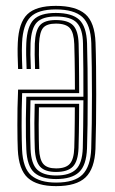

<svg xmlns="http://www.w3.org/2000/svg" viewBox="-20 -627 392 654"><path d="M170.2 -607Q237.9 -607 270.4 -579.1Q302.9 -551.1 305.4 -481.6Q306.7 -446.2 307.2 -400.1Q307.7 -354 307.7 -304.1Q307.7 -254.3 307.1 -206.5Q306.5 -158.7 305.2 -120Q302.5 -52.4 271.3 -22.7Q240.1 7 171 7Q106.1 7 74.9 -21Q43.7 -49.1 40.6 -117.9Q40 -131.7 39.6 -152.9Q39.2 -174.1 39.2 -200.8Q39.1 -227.6 39.6 -258.3Q40.1 -289 41.6 -321.7H235.2Q235.2 -349.9 234.9 -376.7Q234.6 -403.5 234.2 -428.6Q233.7 -453.7 233 -476.7Q231.7 -515.3 218.2 -531Q204.6 -546.6 170.2 -546.6Q139.3 -546.6 127 -532.2Q114.8 -517.8 113 -478.1Q112.4 -462.6 112.6 -440.2Q112.8 -417.9 114 -392H99.5Q98.3 -419 98.1 -440.8Q97.9 -462.6 98.5 -478.7Q100.6 -524.1 116.4 -541.4Q132.1 -558.7 170.2 -558.7Q211.5 -558.7 229 -540.7Q246.5 -522.7 247.8 -478Q248.5 -456.9 248.8 -427.7Q249.2 -398.6 249.4 -367.6Q249.7 -336.7 249.7 -309.7H55.4Q54.3 -279.6 53.9 -251.2Q53.5 -222.7 53.6 -197.5Q53.7 -172.4 54.1 -152.1Q54.5 -131.8 55.1 -118.2Q57.9 -54 86.5 -29.6Q115.2 -5.1 171 -5.1Q234 -5.1 261.2 -32.6Q288.4 -60.1 290.7 -120.7Q292 -160.1 292.6 -207.4Q293.2 -254.7 293.2 -303.8Q293.2 -352.8 292.6 -398.5Q292.1 -444.2 291 -480.5Q288.8 -543.6 260.2 -569.3Q231.7 -594.9 170.2 -594.9Q110 -594.9 84.1 -569.3Q58.1 -543.6 55.1 -480.9Q54.6 -469.7 54.5 -455.3Q54.4 -440.9 54.9 -424.8Q55.4 -408.7 56.1 -392H41.6Q40.6 -414.2 40.1 -438.4Q39.6 -462.5 40.6 -481.5Q43.7 -549.8 73.2 -578.4Q102.7 -607 170.2 -607ZM170.2 -582.9Q225.2 -582.9 249.8 -559.9Q274.4 -536.9 276.5 -479.9Q277.7 -441.6 278.2 -394.4Q278.7 -347.3 278.7 -297.9Q278.7 -248.5 278.2 -202.8Q277.7 -157.1 276.4 -121.9Q274.3 -63.7 249.1 -40.4Q224 -17.1 171 -17.1Q121.6 -17.1 96.9 -39Q72.1 -60.9 69.6 -118.8Q68.8 -133.9 68.3 -160.6Q67.8 -187.4 68.1 -222.4Q68.3 -257.4 69.6 -297.6H264.1Q264.2 -349.6 263.9 -390.4Q263.6 -431.2 262.7 -478.9Q261.9 -528.5 241.5 -549.7Q221.2 -570.8 170.2 -570.8Q125.5 -570.8 106 -551.2Q86.5 -531.6 84.1 -479.8Q83.4 -463 83.6 -440.6Q83.9 -418.1 85.1 -392H70.6Q69.4 -416.6 69.1 -439.5Q68.8 -462.4 69.6 -480.3Q72.3 -537.3 94.8 -560.1Q117.2 -582.9 170.2 -582.9ZM264.1 -285.5H83.8Q82.7 -250.5 82.6 -217.9Q82.6 -185.4 83.1 -159.6Q83.5 -133.8 84.1 -119.3Q86.2 -68.2 107.2 -48.7Q128.2 -29.2 171 -29.2Q216.8 -29.2 238.4 -49.8Q260.1 -70.4 262 -122.5Q262.9 -150.3 263.3 -195.4Q263.8 -240.6 264.1 -285.5ZM249.6 -273.4Q249.6 -251.8 249.3 -226.8Q249.1 -201.7 248.7 -175.4Q248.4 -149.1 247.5 -123.3Q246 -77.9 228.3 -59.6Q210.5 -41.3 171 -41.3Q133.5 -41.3 117 -58.9Q100.5 -76.6 98.5 -120.3Q98 -132.5 97.6 -155.1Q97.1 -177.6 97.1 -207.9Q97.2 -238.2 98.2 -273.4ZM234.9 -261.3H112.6Q111.8 -230.5 111.8 -202.4Q111.9 -174.4 112.2 -153Q112.6 -131.6 113 -120.7Q114.7 -82.6 128 -68Q141.2 -53.4 171 -53.4Q203.8 -53.4 217.7 -68.9Q231.7 -84.4 233 -123.8Q233.6 -144.4 234 -166.2Q234.3 -187.9 234.6 -211.5Q234.8 -235.1 234.9 -261.3Z"/></svg>

Font: Big Shoulders Inline Thin
Style: Regular
Weight: 100
Designer: Patric King
Foundry: XO Type Co
Version: Version 2.002